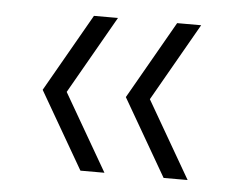

<svg xmlns="http://www.w3.org/2000/svg" viewBox="-36 -502 531 430"><g transform="rotate(5 229.5 -287.0)"><path d="M159 -113 59 -286 159 -461H213L113 -286L213 -113ZM346 -113 246 -286 346 -461H400L300 -286L400 -113Z"/></g></svg>

Font: Celebes Light
Style: Regular
Weight: 300
Designer: Anugrah Pasau
Foundry: Lafontype
Version: Version 1.000; ttfautohint (v1.8.4)